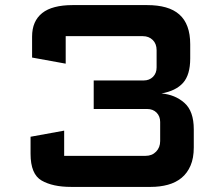

<svg xmlns="http://www.w3.org/2000/svg" viewBox="-20 -727 881 754"><path d="M100 -190 232 -214V-115Q232 -115 232 -115Q232 -115 232 -115H552Q577 -115 593 -131.5Q609 -148 609 -173V-248Q609 -270.5 594.8 -284.8Q580.5 -299 558 -299H348V-411H544Q566.5 -411 580.8 -425.2Q595 -439.5 595 -462V-530Q595 -555 579.8 -570Q564.5 -585 541 -585H238Q238 -585 238 -585Q238 -585 238 -585V-477L106 -501V-583Q106 -614 116 -637Q126 -660 145.8 -675.8Q165.5 -691.5 195.5 -699.2Q225.5 -707 265 -707H558Q599.5 -707 631.2 -698Q663 -689 684.2 -670.2Q705.5 -651.5 716.2 -622.2Q727 -593 727 -553V-497.5Q727 -433 698.8 -401.5Q670.5 -370 614 -360Q667.5 -355.5 704.2 -323Q741 -290.5 741 -219V-148Q741 -106 728.2 -76.5Q715.5 -47 693 -28.5Q670.5 -10 639.5 -1.5Q608.5 7 572 7H259Q187 7 143.5 -18Q100 -43 100 -123Z"/></svg>

Font: Science Gothic
Style: Regular
Weight: 400
Designer: Thomas Phinney, Vassil Kateliev, Brandon Buerkle
Foundry: Font Detective LLC
Version: Version 1.018